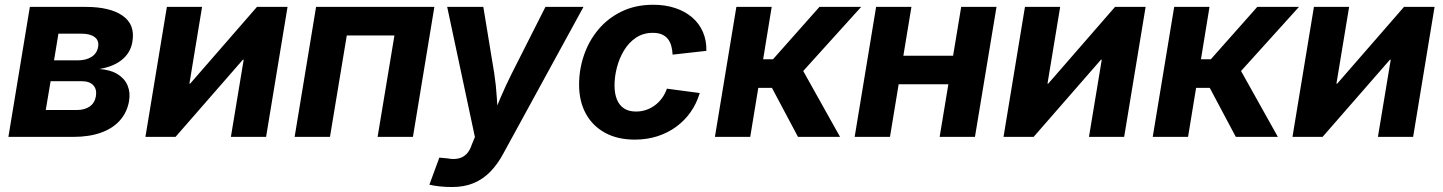

<svg xmlns="http://www.w3.org/2000/svg" viewBox="-20 -564 5945 791"><path d="M14.6 0 103 -535.6H333Q433.6 -535.6 485.6 -499Q537.6 -462.4 525.4 -392.1Q518.6 -348.1 483.6 -318.8Q448.7 -289.6 389.6 -279.8Q435.5 -276.4 464.6 -258.3Q493.7 -240.2 505.6 -211.7Q517.6 -183.1 511.7 -147.9Q503.9 -102.1 474.6 -68.6Q445.3 -35.2 396.5 -17.6Q347.7 0 280.3 0ZM168.5 -110.8H296.9Q328.6 -110.8 349.4 -125.2Q370.1 -139.6 375 -167Q379.9 -195.8 364.5 -212.6Q349.1 -229.5 316.4 -229.5H188.5ZM202.6 -315.4H300.8Q335.4 -315.4 357.7 -330.1Q379.9 -344.7 384.3 -371.1Q388.7 -397 370.1 -411.1Q351.6 -425.3 314.9 -425.3H220.7Z M1076.2 0H931.2L983.9 -317.9H980.5L703.1 0H579.1L667.5 -535.6H812.5L760.3 -219.2H763.2L1038.6 -535.6H1164.6Z M1769.5 -535.6 1681.2 0H1535.6L1605 -418H1408.7L1339.4 0H1193.8L1282.2 -535.6Z M1749 196.8 1790 85.4 1823.2 88.4Q1848.1 93.3 1867.7 89.1Q1887.2 85 1901.4 71Q1915.5 57.1 1923.3 32.7L1936.5 0.5L1822.3 -535.6H1971.2L2016.1 -262.2Q2023.9 -211.4 2026.9 -160.4Q2029.8 -109.4 2034.2 -55.2H1998Q2020 -109.4 2041.7 -160.6Q2063.5 -211.9 2088.9 -262.2L2227.1 -535.6H2383.8L2053.2 69.3Q2029.8 112.8 1999.8 143.6Q1969.7 174.3 1931.2 190.4Q1892.6 206.5 1842.3 206.5Q1815.9 206.5 1791.3 203.9Q1766.6 201.2 1749 196.8Z M2595.2 11.2Q2523.9 11.2 2472.4 -17.1Q2420.9 -45.4 2393.3 -96.2Q2365.7 -147 2365.7 -215.3Q2365.7 -278.3 2386 -337.2Q2406.2 -396 2445.3 -442.6Q2484.4 -489.3 2541.3 -516.8Q2598.1 -544.4 2671.4 -544.4Q2720.7 -544.4 2761.2 -531Q2801.8 -517.6 2831.1 -492.7Q2860.4 -467.8 2875.7 -432.6Q2891.1 -397.5 2890.1 -354.5L2751 -338.9Q2750 -358.9 2745.4 -375.5Q2740.7 -392.1 2731 -404.1Q2721.2 -416 2706.1 -422.4Q2690.9 -428.7 2669.9 -428.7Q2629.9 -428.7 2600.1 -408.7Q2570.3 -388.7 2550.8 -356.2Q2531.2 -323.7 2521.5 -285.9Q2511.7 -248 2511.7 -211.9Q2511.7 -179.2 2521.2 -155Q2530.8 -130.9 2550.3 -117.7Q2569.8 -104.5 2600.1 -104.5Q2622.6 -104.5 2642.3 -111.3Q2662.1 -118.2 2678.7 -130.6Q2695.3 -143.1 2707.8 -160.4Q2720.2 -177.7 2727.5 -198.7L2862.8 -180.7Q2849.6 -136.7 2824.7 -101.6Q2799.8 -66.4 2765.1 -41.3Q2730.5 -16.1 2687.5 -2.4Q2644.5 11.2 2595.2 11.2Z M2925.3 0 3013.7 -535.6H3159.2L3124 -319.8H3164.6L3356 -535.6H3527.8L3289.1 -271.5L3440.9 0H3267.6L3160.2 -202.1H3104L3070.8 0Z M3946.8 -334.5 3927.2 -216.8H3641.6L3661.1 -334.5ZM3734.9 -535.6 3646.5 0H3501L3589.4 -535.6ZM4085.4 -535.6 3996.6 0H3851.1L3939.9 -535.6Z M4611.3 0H4466.3L4519 -317.9H4515.6L4238.3 0H4114.3L4202.6 -535.6H4347.7L4295.4 -219.2H4298.3L4573.7 -535.6H4699.7Z M4729 0 4817.4 -535.6H4962.9L4927.7 -319.8H4968.3L5159.7 -535.6H5331.5L5092.8 -271.5L5244.6 0H5071.3L4963.9 -202.1H4907.7L4874.5 0Z M5801.8 0H5656.7L5709.5 -317.9H5706.1L5428.7 0H5304.7L5393.1 -535.6H5538.1L5485.8 -219.2H5488.8L5764.2 -535.6H5890.1Z"/></svg>

Font: Inter 20pt
Style: Bold Italic
Weight: 700
Italic angle: -9.3988°
Version: Version 4.001;git-66647c0bb